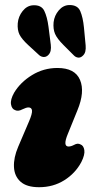

<svg xmlns="http://www.w3.org/2000/svg" viewBox="-20 -749 385 781"><path d="M259 -153Q269 -153 282 -160Q296 -168 307.5 -161.5Q320 -157 323 -138.5Q326 -120 311 -90Q286.5 -44 241.5 -15.8Q196.5 12.5 139 12.5Q88.5 12.5 63.5 -10Q38.5 -32.5 36.8 -70Q35 -107.5 54 -152L98 -255Q111.5 -286.5 110.2 -299.2Q109 -312 95.5 -312Q87 -312 70.5 -304Q54 -295 41.5 -301Q28 -305.5 24.8 -324.5Q21.5 -343.5 37.5 -372Q63 -414.5 110.2 -443.5Q157.5 -472.5 213.5 -472.5Q285 -472.5 305.5 -424Q326 -375.5 295 -300.5L256 -204.5Q234.5 -153 259 -153ZM321.5 -637 328.4 -564Q329.6 -550.5 327 -539.5Q324.3 -528.5 315.4 -521Q306.9 -513.5 297.4 -514.8Q287.9 -516 280.6 -523.5L238.1 -566Q212.1 -592 203.8 -611.5Q195.5 -631 198 -658.5Q201.2 -686 219.2 -707Q237.2 -728 261.9 -728.5Q295.6 -729 306.5 -703.8Q317.4 -678.5 321.5 -637ZM177.3 -640 186.6 -567Q188.2 -554 186 -543Q183.8 -532 175.3 -524Q166.8 -516.5 157.1 -517.2Q147.3 -518 139.6 -524.5L95.5 -565Q68.8 -589.5 59.4 -608.2Q50.1 -627 52.2 -654.5Q54.6 -682 72 -704Q89.4 -726 114.1 -727.5Q148.1 -729.5 160.1 -705Q172 -680.5 177.3 -640Z"/></svg>

Font: Fraunces 72pt SuperSoft Black
Style: Italic
Weight: 900
Italic angle: -16°
Version: Version 1.000;[b76b70a41]